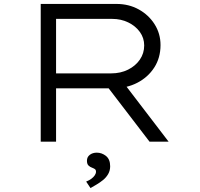

<svg xmlns="http://www.w3.org/2000/svg" viewBox="-20 -720 1016 976"><path d="M187 0V-700H572Q635 -700 685.5 -672Q736 -644 766 -596.5Q796 -549 796 -491Q796 -426 764 -376.5Q732 -327 677.5 -299Q623 -271 555 -271H265V0ZM740 0 504 -308 583 -332 837 0ZM265 -347H545Q593 -347 631 -366Q669 -385 691 -417Q713 -449 713 -489Q713 -527 691 -557.5Q669 -588 632 -606Q595 -624 550 -624H265ZM440 236 418 203Q433 197 444 189Q455 181 461.5 171.5Q468 162 468 153Q468 143 461.5 139Q455 135 447 132Q438 129 430 121.5Q422 114 422 97Q422 78 436.5 67Q451 56 472 56Q498 56 519 73Q540 90 540 125Q540 147 530 164.5Q520 182 504 195Q488 208 471 218Q454 228 440 236Z"/></svg>

Font: Lexend Zetta Light
Style: Regular
Weight: 300
Designer: Bonnie Shaver-Troup, Thomas Jockin
Foundry: Lexend
Version: Version 1.007